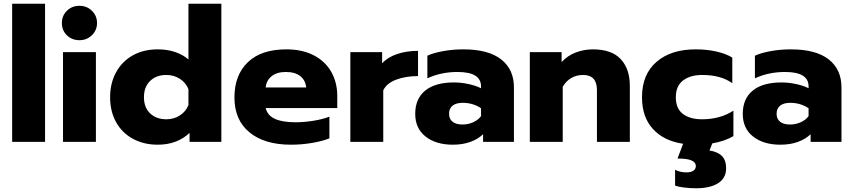

<svg xmlns="http://www.w3.org/2000/svg" viewBox="-20 -759 4561 1027"><path d="M45 -739H221V0H45Z M311 -636Q311 -675 338 -701.5Q365 -728 405 -728Q444 -728 471.5 -701.5Q499 -675 499 -636Q499 -597 471.5 -570.5Q444 -544 405 -544Q365 -544 338 -570Q311 -596 311 -636ZM317 -480H493V0H317Z M569 -239Q569 -314 601 -372.5Q633 -431 690.5 -463Q748 -495 824 -495Q874 -495 916 -481Q958 -467 988 -441V-739H1164V0H994V-48Q927 15 824 15Q749 15 691 -16.5Q633 -48 601 -105.5Q569 -163 569 -239ZM988 -197V-282Q974 -317 942 -337.5Q910 -358 870 -358Q816 -358 783 -326Q750 -294 750 -239Q750 -184 783 -152.5Q816 -121 870 -121Q910 -121 942 -141.5Q974 -162 988 -197Z M1234 -238Q1234 -357 1305.5 -426Q1377 -495 1512 -495Q1598 -495 1659.5 -462.5Q1721 -430 1752.5 -373.5Q1784 -317 1784 -246V-181H1401Q1411 -141 1451 -123Q1491 -105 1560 -105Q1607 -105 1656.5 -113Q1706 -121 1742 -135V-19Q1705 -4 1649.5 5.5Q1594 15 1536 15Q1395 15 1314.5 -51Q1234 -117 1234 -238ZM1618 -291Q1614 -330 1586 -352Q1558 -374 1509 -374Q1461 -374 1433 -351.5Q1405 -329 1401 -291Z M1854 -480H2024V-420Q2052 -452 2103 -469.5Q2154 -487 2216 -487V-352Q2150 -352 2099.5 -333Q2049 -314 2030 -276V0H1854Z M2201 -150Q2201 -231 2254.5 -274.5Q2308 -318 2408 -318Q2447 -318 2486 -309.5Q2525 -301 2553 -287V-297Q2553 -374 2427 -374Q2339 -374 2266 -340V-461Q2298 -476 2350 -485.5Q2402 -495 2458 -495Q2592 -495 2660.5 -441.5Q2729 -388 2729 -292V0H2564V-41Q2537 -15 2496 0Q2455 15 2402 15Q2312 15 2256.5 -28.5Q2201 -72 2201 -150ZM2553 -138V-180Q2510 -209 2455 -209Q2420 -209 2401 -194Q2382 -179 2382 -150Q2382 -123 2400.5 -108Q2419 -93 2454 -93Q2485 -93 2512 -105.5Q2539 -118 2553 -138Z M2814 -480H2984V-427Q3015 -461 3059 -478Q3103 -495 3151 -495Q3252 -495 3300.5 -442.5Q3349 -390 3349 -300V0H3173V-277Q3173 -358 3099 -358Q3065 -358 3037 -342.5Q3009 -327 2990 -295V0H2814Z M3790 8 3775 46Q3819 53 3841.5 75.5Q3864 98 3864 141Q3864 194 3821 221Q3778 248 3704 248Q3670 248 3638.5 244Q3607 240 3591 234V149Q3617 163 3652 163Q3676 163 3689 154Q3702 145 3702 129Q3702 110 3679.5 99.5Q3657 89 3604 89L3634 10Q3531 -5 3472.5 -69Q3414 -133 3414 -239Q3414 -361 3491.5 -428Q3569 -495 3701 -495Q3760 -495 3811.5 -483.5Q3863 -472 3897 -451V-314Q3836 -358 3736 -358Q3672 -358 3633.5 -328.5Q3595 -299 3595 -239Q3595 -178 3633 -149.5Q3671 -121 3735 -121Q3832 -121 3903 -167V-31Q3858 -4 3790 8Z M3953 -150Q3953 -231 4006.5 -274.5Q4060 -318 4160 -318Q4199 -318 4238 -309.5Q4277 -301 4305 -287V-297Q4305 -374 4179 -374Q4091 -374 4018 -340V-461Q4050 -476 4102 -485.5Q4154 -495 4210 -495Q4344 -495 4412.5 -441.5Q4481 -388 4481 -292V0H4316V-41Q4289 -15 4248 0Q4207 15 4154 15Q4064 15 4008.5 -28.5Q3953 -72 3953 -150ZM4305 -138V-180Q4262 -209 4207 -209Q4172 -209 4153 -194Q4134 -179 4134 -150Q4134 -123 4152.5 -108Q4171 -93 4206 -93Q4237 -93 4264 -105.5Q4291 -118 4305 -138Z"/></svg>

Font: Prompt
Style: Bold
Weight: 700
Designer: Katatrad Team
Foundry: CadsonDemak
Version: Version 1.000